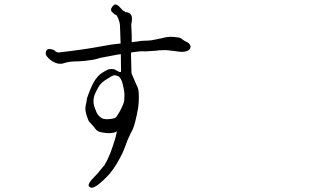

<svg xmlns="http://www.w3.org/2000/svg" viewBox="-20 -786 1540 879"><path d="M468.8 -464.8Q476.6 -468.8 483.4 -469.7Q491.2 -470.7 498 -469.7Q504.9 -468.8 510.7 -464.8Q516.6 -460.9 524.9 -457.5Q533.2 -454.1 534.2 -459L533.2 -538.1Q525.4 -537.1 518.6 -536.1L436.5 -520.5L427.7 -517.6Q419.9 -514.6 401.4 -511.7Q382.8 -508.8 362.3 -506.8Q342.8 -504.9 323.2 -504.9Q293 -503.9 270.5 -496.1Q262.7 -493.2 252 -494.1Q244.1 -494.1 232.4 -499Q220.7 -503.9 210.9 -511.7Q201.2 -519.5 194.8 -527.8Q188.5 -536.1 189.5 -543.9Q189.5 -549.8 193.4 -555.7Q198.2 -562.5 209 -561.5Q212.9 -560.5 215.8 -560.5Q219.7 -559.6 221.7 -558.6Q226.6 -558.6 232.4 -552.7Q234.4 -549.8 239.3 -547.9Q246.1 -544.9 251 -545.9L321.3 -554.7Q327.1 -555.7 356.4 -559.6Q366.2 -560.5 388.7 -564.5Q412.1 -568.4 434.6 -572.3Q488.3 -581.1 490.2 -582Q500 -583 532.2 -586.9L529.3 -668Q529.3 -680.7 521.5 -701.2Q515.6 -715.8 510.7 -717.8Q502 -720.7 498 -726.6Q496.1 -728.5 491.2 -732.4Q490.2 -733.4 488.3 -740.2Q487.3 -746.1 494.1 -755.4Q501 -764.6 507.8 -765.6Q511.7 -765.6 517.6 -762.7Q527.3 -755.9 526.4 -754.9Q526.4 -754.9 536.1 -745.1Q542 -738.3 543 -738.3Q543.9 -736.3 547.9 -735.4Q553.7 -732.4 551.8 -731.4Q551.8 -730.5 558.6 -730.5Q561.5 -729.5 566.4 -728.5Q573.2 -725.6 577.1 -721.7Q584 -713.9 584 -705.1Q584 -700.2 584 -696.3Q583 -686.5 583 -685.5Q583 -680.7 581.1 -676.8Q581.1 -674.8 581.1 -668Q584 -618.2 583 -592.8Q594.7 -593.8 596.7 -594.7Q602.5 -594.7 607.4 -595.7Q625 -599.6 640.6 -599.6Q656.2 -599.6 673.8 -601.6Q675.8 -601.6 698.2 -606.4Q710.9 -609.4 721.7 -611.3Q732.4 -614.3 744.6 -616.2Q756.8 -618.2 771.5 -617.2Q802.7 -615.2 808.6 -610.4Q821.3 -599.6 838.9 -591.8Q844.7 -588.9 847.7 -584Q853.5 -574.2 852.5 -572.3Q851.6 -558.6 837.9 -553.2Q824.2 -547.9 810.5 -548.8Q793 -549.8 776.4 -552.7Q749 -555.7 740.2 -556.6Q731.4 -556.6 709 -555.7Q702.1 -554.7 693.4 -553.7Q685.5 -553.7 675.8 -552.7Q652.3 -550.8 646.5 -550.8Q632.8 -551.8 619.1 -550.8Q602.5 -548.8 580.1 -545.9Q579.1 -536.1 580.1 -522.5Q580.1 -510.7 582 -450.2L590.8 -429.7L607.4 -391.6Q608.4 -389.6 611.3 -382.8Q614.3 -376 615.2 -358.4Q616.2 -340.8 615.2 -323.2Q614.3 -305.7 612.3 -292Q610.4 -278.3 606.4 -260.7Q602.5 -243.2 598.6 -227.5Q594.7 -211.9 589.8 -199.2Q585 -186.5 579.1 -177.7Q565.4 -149.4 563.5 -143.6Q553.7 -115.2 541 -85.9Q529.3 -61.5 513.7 -35.2Q500 -12.7 483.4 7.8Q469.7 23.4 453.1 39.1Q434.6 55.7 423.8 63.5Q410.2 72.3 402.3 73.2Q393.6 74.2 388.7 68.4Q383.8 63.5 386.7 56.6Q388.7 49.8 399.4 37.1Q400.4 35.2 426.8 7.8Q454.1 -24.4 459 -31.2Q472.7 -53.7 485.4 -85.9Q492.2 -103.5 507.8 -152.3Q510.7 -162.1 511.7 -169.9Q516.6 -187.5 513.7 -184.6Q510.7 -181.6 504.9 -179.7Q499 -177.7 487.3 -176.8Q475.6 -175.8 467.8 -176.8Q460 -177.7 454.1 -178.7Q448.2 -179.7 442.4 -180.7Q436.5 -181.6 428.7 -185.5Q420.9 -189.5 415 -198.2Q409.2 -207 400.4 -215.8Q391.6 -224.6 387.7 -229.5Q383.8 -234.4 376 -259.8Q368.2 -285.2 372.1 -301.8Q376 -318.4 377 -327.1Q377.9 -335.9 380.9 -343.8Q383.8 -351.6 386.7 -359.4Q389.6 -367.2 393.6 -377Q397.5 -386.7 402.3 -396.5Q407.2 -406.2 411.1 -413.1Q415 -419.9 422.9 -429.7Q430.7 -439.5 435.5 -443.4Q436.5 -445.3 445.3 -451.2Q465.8 -463.9 468.8 -464.8ZM502 -441.4Q491.2 -438.5 470.7 -424.8Q459 -418 447.3 -408.2Q436.5 -398.4 429.7 -385.7Q422.9 -373 418 -363.3Q413.1 -353.5 410.2 -341.8Q407.2 -330.1 408.2 -316.4Q409.2 -302.7 415 -289.1Q420.9 -275.4 422.9 -269.5Q424.8 -263.7 434.6 -253.9Q444.3 -244.1 453.1 -242.2Q461.9 -240.2 470.7 -240.2Q479.5 -240.2 492.2 -242.2Q504.9 -244.1 509.8 -248Q512.7 -250 518.6 -259.8Q527.3 -273.4 534.2 -287.1Q539.1 -296.9 543.9 -308.6Q547.9 -318.4 548.8 -328.1Q549.8 -337.9 549.8 -350.6Q549.8 -363.3 546.9 -377Q543.9 -390.6 542 -400.4Q540 -410.2 535.2 -419.9Q530.3 -429.7 526.4 -433.6Q522.5 -437.5 514.6 -439.5Q503.9 -442.4 502 -441.4Z"/></svg>

Font: ToneOZ-YinPZ-Tsuipita-TC
Style: Regular
Weight: 400
Designer: ÂÆ£ÂøóÂáåJeffrey Xuan(jeffreyx@gmail.com, ToneOZ.com) ÈòøÂù§(cjkFonts)
Foundry: ToneOZ
Version: Version 0.24071